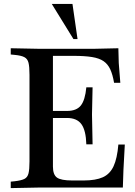

<svg xmlns="http://www.w3.org/2000/svg" viewBox="-20 -960 689 983"><path d="M35 3V-30L55 -32Q89 -36 105 -44Q121 -52 126 -72.5Q131 -93 131 -133V-577Q131 -618 126 -638.5Q121 -659 104.5 -667.5Q88 -676 55 -679L35 -681V-713L188 -710H454L586 -713L588 -638L596 -536H564Q557 -578 544.5 -605Q532 -632 510 -647Q488 -662 451 -668Q414 -674 358 -674H251V-107Q251 -66 271.5 -51Q292 -36 350 -36H408Q470 -36 506.5 -52.5Q543 -69 561.5 -109Q580 -149 586 -220H619L612 -90L609 0H188ZM422 -221Q420 -292 397 -324Q374 -356 323 -356H225V-392H323Q372 -392 394 -420Q416 -448 422 -513H454L451 -374L454 -221ZM377 -760H356L245 -940H351Z"/></svg>

Font: Baskervville SemiBold
Style: Regular
Weight: 600
Version: Version 1.100